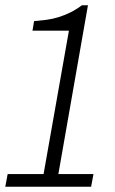

<svg xmlns="http://www.w3.org/2000/svg" viewBox="-37 -707 437 727"><path d="M-17 0 -8 -48H128L224 -591H86L92 -627Q116 -629 139 -632Q162 -635 184.5 -642Q207 -649 229.5 -660Q252 -671 273 -687H296L184 -48H317L308 0Z"/></svg>

Font: Archivo Condensed ExtraLight
Style: Italic
Weight: 250
Width: 3
Italic angle: -10°
Designer: Hector Gatti
Foundry: Omnibus-Type
Version: Version 2.001